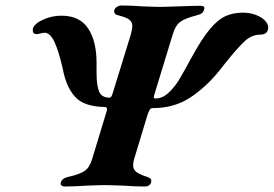

<svg xmlns="http://www.w3.org/2000/svg" viewBox="-20 -675 995 698"><path d="M201 -11Q205 -27 228 -32Q269 -41 287.5 -53.5Q306 -66 315 -97L366 -265Q369 -273 369 -278Q369 -285 362 -286Q285 -287 252.5 -323.5Q220 -360 208 -426Q193 -491 177.5 -523.5Q162 -556 142 -556Q137 -556 127.5 -553.5Q118 -551 113 -551Q99 -551 99 -566Q99 -585 132.5 -601.5Q166 -618 203 -618Q270 -618 300.5 -571.5Q331 -525 331 -447V-411Q331 -367 339.5 -344Q348 -321 376 -320H378Q382 -320 384.5 -323.5Q387 -327 390 -337L456 -551Q461 -571 461 -580Q461 -595 450 -603.5Q439 -612 411 -619Q395 -622 395 -634Q395 -643 403.5 -649Q412 -655 421 -655Q458 -655 495 -652Q543 -650 561 -650Q580 -650 632 -652Q686 -654 709 -654Q727 -654 722 -640Q719 -631 713 -626.5Q707 -622 694 -619Q651 -608 634 -594.5Q617 -581 608 -550L542 -334Q539 -325 539 -321Q539 -317 546 -317Q571 -317 593.5 -338.5Q616 -360 631 -385Q646 -410 677 -467Q713 -533 742 -568Q771 -603 799 -616Q827 -629 863 -629Q888 -629 909.5 -621Q931 -613 943 -600.5Q955 -588 955 -576Q955 -549 925 -549Q896 -549 871 -526.5Q846 -504 801 -448L779 -420Q729 -358 671 -320Q613 -282 535 -282Q529 -282 525.5 -277.5Q522 -273 520 -267.5Q518 -262 517 -260L468 -98Q464 -86 464 -74Q464 -59 475.5 -50Q487 -41 515 -32Q530 -27 530 -19Q530 -8 523.5 -2.5Q517 3 506 3Q470 3 431 0Q381 -2 362 -2Q342 -2 292 0Q252 3 215 3Q208 3 203.5 -1Q199 -5 201 -11Z"/></svg>

Font: EB Garamond
Style: Bold Italic
Weight: 700
Italic angle: -17.2°
Designer: Georg Duffner and Octavio Pardo
Foundry: Georg Duffner
Version: Version 1.000